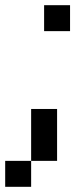

<svg xmlns="http://www.w3.org/2000/svg" viewBox="-70 -520 290 740"><path d="M50 100H-50V200H50ZM50 100H150V-100H50ZM100 -400H200V-500H100Z"/></svg>

Font: LS-VG5000 Shifted
Style: Regular
Weight: 400
Designer: Justin Bihan, 2021
Foundry: Justin Bihan, 2021
Version: Version 1.000;Glyphs 3.1.2 (3151)